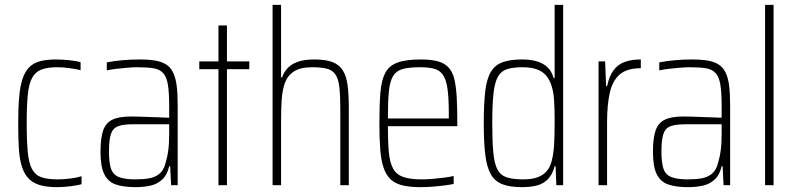

<svg xmlns="http://www.w3.org/2000/svg" viewBox="-20 -763 3280 791"><path d="M214 8Q170 8 141 -1.5Q112 -11 95 -30.5Q78 -50 69 -80.5Q60 -111 57.5 -154.5Q55 -198 55 -254Q55 -318 59 -364Q63 -410 73.5 -440Q84 -470 101.5 -487Q119 -504 146 -511Q173 -518 211 -518Q235 -518 264.5 -515Q294 -512 312 -507V-474Q292 -479 265 -482.5Q238 -486 216 -486Q176 -486 151 -476.5Q126 -467 112.5 -442.5Q99 -418 94.5 -372.5Q90 -327 90 -256Q90 -182 94.5 -136Q99 -90 112.5 -65.5Q126 -41 151.5 -32.5Q177 -24 218 -24Q243 -24 270.5 -27.5Q298 -31 316 -37V-4Q298 1 269 4.5Q240 8 214 8Z M538 8Q489 8 457 -3Q425 -14 409.5 -45.5Q394 -77 394 -138Q394 -194 405 -225.5Q416 -257 443 -270Q470 -283 519 -283Q532 -283 551.5 -282.5Q571 -282 594 -281Q617 -280 638.5 -279.5Q660 -279 677 -278V-324Q677 -380 672 -412.5Q667 -445 653 -461Q639 -477 613.5 -481.5Q588 -486 546 -486Q529 -486 505.5 -484Q482 -482 459.5 -479.5Q437 -477 420 -473V-506Q451 -512 485 -515Q519 -518 556 -518Q595 -518 622 -513Q649 -508 666.5 -496Q684 -484 694 -462.5Q704 -441 708 -408.5Q712 -376 712 -330V0H685L681 -78H677Q669 -43 649 -24Q629 -5 601 1.5Q573 8 538 8ZM538 -24Q571 -24 595 -28.5Q619 -33 635.5 -46Q652 -59 660 -84Q669 -113 673 -142Q677 -171 677 -210V-251H527Q488 -251 466.5 -243Q445 -235 437 -211Q429 -187 429 -138Q429 -92 437.5 -67.5Q446 -43 470 -33.5Q494 -24 538 -24Z M880 0V-478H801V-510H880V-658H915V-510H1007V-478H915V0Z M1103 0V-743H1138V-444H1142Q1150 -467 1166 -483.5Q1182 -500 1208.5 -509Q1235 -518 1274 -518Q1321 -518 1349 -507.5Q1377 -497 1392 -473.5Q1407 -450 1412 -412Q1417 -374 1417 -320V0H1382V-315Q1382 -371 1378 -404.5Q1374 -438 1362 -456Q1350 -474 1327 -480Q1304 -486 1266 -486Q1218 -486 1191.5 -469Q1165 -452 1154 -422Q1143 -392 1140.5 -351.5Q1138 -311 1138 -264V0Z M1713 8Q1668 8 1637.5 0.5Q1607 -7 1588.5 -25Q1570 -43 1560 -73Q1550 -103 1546.5 -147.5Q1543 -192 1543 -254Q1543 -329 1547 -380Q1551 -431 1566.5 -461.5Q1582 -492 1617 -505Q1652 -518 1713 -518Q1756 -518 1783.5 -510.5Q1811 -503 1827.5 -485.5Q1844 -468 1851.5 -438Q1859 -408 1861.5 -363Q1864 -318 1864 -256V-243H1578Q1578 -178 1582 -135.5Q1586 -93 1599.5 -68.5Q1613 -44 1641 -34Q1669 -24 1717 -24Q1738 -24 1762 -26Q1786 -28 1809 -31Q1832 -34 1849 -38V-5Q1834 -2 1811 1Q1788 4 1762.5 6Q1737 8 1713 8ZM1829 -256V-296Q1829 -360 1823.5 -398Q1818 -436 1804.5 -455Q1791 -474 1768 -480Q1745 -486 1710 -486Q1665 -486 1638.5 -478.5Q1612 -471 1599 -449Q1586 -427 1582 -385.5Q1578 -344 1578 -275H1847Z M2130 8Q2082 8 2051 -3.5Q2020 -15 2003 -43.5Q1986 -72 1979.5 -123.5Q1973 -175 1973 -255Q1973 -335 1979 -386.5Q1985 -438 2002 -466.5Q2019 -495 2050 -506.5Q2081 -518 2130 -518Q2167 -518 2193 -510Q2219 -502 2236 -485.5Q2253 -469 2261 -441H2265V-743H2300V0H2272L2269 -78H2265Q2256 -44 2237.5 -25Q2219 -6 2192.5 1Q2166 8 2130 8ZM2137 -24Q2186 -24 2214.5 -42.5Q2243 -61 2253 -100Q2261 -133 2263 -169.5Q2265 -206 2265 -269Q2265 -312 2263 -345Q2261 -378 2255 -400Q2243 -446 2214 -466Q2185 -486 2133 -486Q2093 -486 2068.5 -478Q2044 -470 2031 -446.5Q2018 -423 2013 -377Q2008 -331 2008 -255Q2008 -179 2012.5 -133Q2017 -87 2030 -63.5Q2043 -40 2069 -32Q2095 -24 2137 -24Z M2446 0V-510H2473L2477 -408H2481Q2490 -450 2508 -474Q2526 -498 2554 -508Q2582 -518 2620 -518V-482Q2563 -482 2533 -456Q2503 -430 2492 -380Q2481 -330 2481 -259V0Z M2814 8Q2765 8 2733 -3Q2701 -14 2685.5 -45.5Q2670 -77 2670 -138Q2670 -194 2681 -225.5Q2692 -257 2719 -270Q2746 -283 2795 -283Q2808 -283 2827.5 -282.5Q2847 -282 2870 -281Q2893 -280 2914.5 -279.5Q2936 -279 2953 -278V-324Q2953 -380 2948 -412.5Q2943 -445 2929 -461Q2915 -477 2889.5 -481.5Q2864 -486 2822 -486Q2805 -486 2781.5 -484Q2758 -482 2735.5 -479.5Q2713 -477 2696 -473V-506Q2727 -512 2761 -515Q2795 -518 2832 -518Q2871 -518 2898 -513Q2925 -508 2942.5 -496Q2960 -484 2970 -462.5Q2980 -441 2984 -408.5Q2988 -376 2988 -330V0H2961L2957 -78H2953Q2945 -43 2925 -24Q2905 -5 2877 1.5Q2849 8 2814 8ZM2814 -24Q2847 -24 2871 -28.5Q2895 -33 2911.5 -46Q2928 -59 2936 -84Q2945 -113 2949 -142Q2953 -171 2953 -210V-251H2803Q2764 -251 2742.5 -243Q2721 -235 2713 -211Q2705 -187 2705 -138Q2705 -92 2713.5 -67.5Q2722 -43 2746 -33.5Q2770 -24 2814 -24Z M3132 0V-743H3167V0Z"/></svg>

Font: Saira Thin Condensed
Style: Regular
Weight: 100
Width: 3
Version: Version 1.101